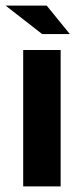

<svg xmlns="http://www.w3.org/2000/svg" viewBox="-20 -667 286 687"><path d="M63 0V-488H197V0ZM131 -545 0 -647H147L230 -545Z"/></svg>

Font: Squada One
Style: Regular
Weight: 400
Designer: Joe Prince
Foundry: Joe Prince
Version: Version 1.001